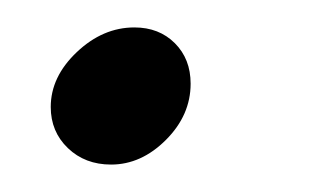

<svg xmlns="http://www.w3.org/2000/svg" viewBox="-20 -120 241 140"><path d="M17 -42Q17 -64 36 -82Q55 -100 78 -100Q96 -100 107.5 -88.5Q119 -77 119 -59Q119 -36 101 -18Q83 0 61 0Q42 0 29.5 -12Q17 -24 17 -42Z"/></svg>

Font: Niramit Light
Style: Italic
Weight: 300
Italic angle: -10°
Designer: Katatrad Aksorn Co.,Ltd.
Foundry: Cadson Demak Co.,Ltd.
Version: Version 1.000; ttfautohint (v1.6)